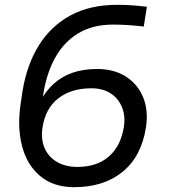

<svg xmlns="http://www.w3.org/2000/svg" viewBox="-20 -756 699 796"><path d="M288 20Q201 20 146 -26.5Q91 -73 71 -152Q51 -231 66 -328L73 -376Q91 -488 141.5 -568.5Q192 -649 273 -692.5Q354 -736 465 -736Q500 -736 527.5 -734Q555 -732 589 -728L576 -646Q541 -650 512.5 -652Q484 -654 448 -654Q365 -654 305.5 -618.5Q246 -583 210 -519Q174 -455 160 -369L153 -324L115 -235Q134 -346 202 -408Q270 -470 382 -470Q453 -470 502 -438.5Q551 -407 573.5 -352.5Q596 -298 585 -227Q566 -107 488 -43.5Q410 20 288 20ZM301 -64Q381 -64 430.5 -106.5Q480 -149 493 -227Q501 -274 486 -311Q471 -348 438.5 -369Q406 -390 359 -390Q276 -390 222 -348.5Q168 -307 156 -226Q149 -179 165 -142Q181 -105 216.5 -84.5Q252 -64 301 -64Z"/></svg>

Font: Sora Variable Italic
Style: Regular
Weight: 400
Designer: Jonathan Barnbrook, Julián Moncada
Foundry: Barnbrook Fonts
Version: Version 2.000